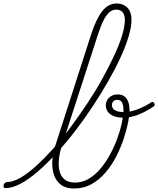

<svg xmlns="http://www.w3.org/2000/svg" viewBox="-177 -1059 905 1098"><path d="M-147 17Q-153 17 -155.5 11.5Q-158 6 -156.5 -0.5Q-155 -7 -149.5 -12.5Q-144 -18 -135 -18Q-103 -18 -61 -42Q-19 -66 28.5 -109Q76 -152 126.5 -208Q177 -264 226 -330.5Q275 -397 321.5 -466.5Q368 -536 406.5 -605.5Q445 -675 474.5 -738Q504 -801 520.5 -854Q537 -907 537 -945Q537 -954 542.5 -959Q548 -964 556 -964Q564 -964 569.5 -959Q575 -954 575 -945Q575 -906 558.5 -850.5Q542 -795 511.5 -729Q481 -663 440 -591.5Q399 -520 351 -447.5Q303 -375 250.5 -307Q198 -239 144 -180.5Q90 -122 38 -77Q-14 -32 -61 -7.5Q-108 17 -147 17ZM247 19Q200 19 172 -2Q144 -23 132 -58Q120 -93 122 -137.5Q124 -182 140 -228L346 -868Q376 -957 410 -998Q444 -1039 490 -1039Q517 -1039 536 -1027.5Q555 -1016 565 -995.5Q575 -975 575 -945Q575 -936 569.5 -931Q564 -926 556 -926Q548 -926 542.5 -931Q537 -936 537 -945Q537 -964 531 -977.5Q525 -991 514 -997.5Q503 -1004 487 -1004Q466 -1004 448 -988.5Q430 -973 414 -940.5Q398 -908 381 -855L176 -223Q164 -186 160 -149Q156 -112 163 -82Q170 -52 191.5 -33.5Q213 -15 252 -15Q294 -15 331 -37Q368 -59 398.5 -95.5Q429 -132 453 -176.5Q477 -221 494 -267.5Q511 -314 520 -356.5Q529 -399 529 -429Q529 -459 520.5 -473.5Q512 -488 494 -488Q478 -488 470.5 -479Q463 -470 463 -457Q463 -447 469.5 -438Q476 -429 491.5 -423.5Q507 -418 531 -418Q571 -418 614 -435.5Q657 -453 688 -474Q693 -477 697.5 -475.5Q702 -474 705 -469Q708 -464 708 -459Q708 -454 703 -451Q660 -422 616 -404Q572 -386 530 -386Q496 -386 473.5 -395Q451 -404 439.5 -420Q428 -436 428 -456Q428 -472 436 -486.5Q444 -501 459.5 -510Q475 -519 497 -519Q514 -519 526 -513Q538 -507 546.5 -495.5Q555 -484 559.5 -467Q564 -450 564 -427Q564 -401 555.5 -358Q547 -315 530 -264.5Q513 -214 487.5 -164Q462 -114 426.5 -72.5Q391 -31 346.5 -6Q302 19 247 19Z"/></svg>

Font: Playwrite CO Thin
Style: Regular
Weight: 250
Version: Version 1.002